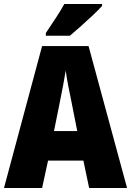

<svg xmlns="http://www.w3.org/2000/svg" viewBox="-20 -947 660 967"><path d="M429 0 400 -138H222L192 0H0L192 -715H426L620 0ZM340 -434Q332 -471 323.5 -515.5Q315 -560 311 -592Q306 -561 298 -517.5Q290 -474 282 -436L252 -287H369ZM494 -917Q478 -899 449.5 -872Q421 -845 389.5 -817Q358 -789 332 -767H211V-781Q235 -817 260.5 -855.5Q286 -894 304 -927H494Z"/></svg>

Font: Noto Sans Thai Cond Blk
Style: Regular
Weight: 900
Width: 3
Designer: Monotype Design Team
Foundry: Monotype Imaging Inc.
Version: Version 2.002; ttfautohint (v1.8.4.7-5d5b)